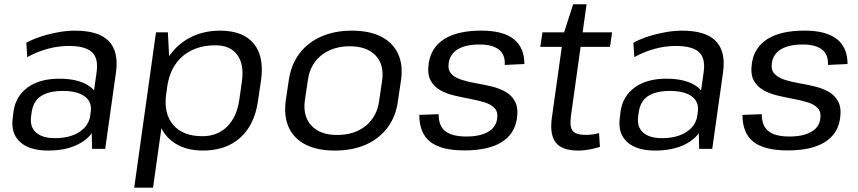

<svg xmlns="http://www.w3.org/2000/svg" viewBox="-20 -690 3977 890"><path d="M402.8 -179.4 427.9 -355.8Q436.8 -419.8 406.1 -448.4Q375.3 -477 298.3 -477Q249.8 -477 200.3 -463.5Q150.8 -450.1 106.2 -425L102 -491.8Q131.9 -508.4 170.3 -520.8Q208.6 -533.2 249.8 -540.6Q291 -547.9 327.7 -547.9Q436.8 -547.9 483.8 -500Q530.8 -452.1 517.8 -355.8L467.6 0H406.9ZM202.9 7.9Q116.4 7.9 72.7 -32.1Q29.1 -72.2 39.1 -144.1L42.4 -172.3Q52.6 -244.3 108.4 -284.8Q164.2 -325.2 254.6 -325.2Q349.8 -325.2 399.6 -286.6Q449.5 -247.9 439.4 -176.8L435 -146.8Q425 -73.8 363 -33Q301.1 7.9 202.9 7.9ZM234.9 -49.6Q303.4 -49.6 347.8 -78.3Q392.2 -107.1 398.5 -155.7L400.4 -170.2Q407.6 -216.9 373.4 -242.7Q339.3 -268.5 270.9 -268.5Q208 -268.5 170.8 -245.2Q133.5 -221.9 126.1 -165.8L124.4 -153Q117 -103 146.4 -76.3Q175.8 -49.6 234.9 -49.6Z M920.7 7.9Q846.6 7.9 795 -23.5Q743.4 -54.8 720.6 -112Q697.8 -169.1 707.9 -246.8L715.3 -298.4Q726.5 -375.3 765.2 -431.2Q803.9 -487 864.4 -517.5Q925 -547.9 1000.3 -547.9Q1106.4 -547.9 1156 -488.1Q1205.5 -428.3 1190 -317.6L1175.9 -222.4Q1160.4 -111.7 1094 -51.9Q1027.5 7.9 920.7 7.9ZM703.1 -540H758.2L767 -371.6L689.4 180H602.1ZM918.3 -58.7Q988.6 -58.7 1033.5 -103.8Q1078.3 -149 1089.5 -228.6L1100.9 -309.2Q1112.8 -390.5 1080.1 -435.3Q1047.5 -480 978.2 -480Q916.9 -480 869.2 -457Q821.5 -434 792.4 -390.6Q763.3 -347.3 754.9 -286.6L750.5 -255.7Q737.6 -164.6 782.5 -111.6Q827.3 -58.7 918.3 -58.7Z M1532.4 7.9Q1451.4 7.9 1397.2 -19.5Q1342.9 -46.9 1319 -98.5Q1295.1 -150.1 1304.4 -222.4L1318.6 -317.6Q1328.9 -389.9 1367.3 -441.1Q1405.6 -492.2 1468.1 -520.1Q1530.5 -547.9 1610.7 -547.9Q1692 -547.9 1746.2 -520.5Q1800.4 -493.1 1824.8 -441.5Q1849.1 -389.9 1838.8 -317.6L1824.6 -222.4Q1815.2 -150.1 1776.4 -98.5Q1737.6 -46.9 1675.7 -19.5Q1613.7 7.9 1532.4 7.9ZM1543.1 -64.4Q1623.2 -64.4 1675.6 -107Q1728.1 -149.6 1737.5 -223.1L1751.3 -316.9Q1761.6 -390.5 1720.9 -433.1Q1680.2 -475.6 1600.1 -475.6Q1548.1 -475.6 1506.5 -456.4Q1465 -437.2 1439.2 -401.8Q1413.3 -366.4 1406.9 -316.9L1392.9 -223.1Q1383.7 -150.5 1423.9 -107.4Q1464 -64.4 1543.1 -64.4Z M2132.9 7.2Q2025.1 7.2 1974.4 -32.7Q1923.7 -72.7 1923.5 -157.4L2013.3 -160.7Q2012.6 -107.4 2043.8 -82.3Q2074.9 -57.2 2141.6 -57.2Q2204.1 -57.2 2241.5 -78.2Q2279 -99.2 2284.4 -139.1Q2289.1 -171.5 2272.5 -189Q2256 -206.5 2225.5 -215.7Q2195.1 -225 2158.6 -231.8Q2122 -238.7 2085.6 -247.3Q2049.1 -255.8 2019.7 -272.6Q1990.4 -289.4 1975.3 -318.4Q1960.2 -347.4 1967.2 -396.7Q1978.4 -470.9 2040.1 -509.5Q2101.9 -548.1 2211.5 -548.1Q2311.1 -548.1 2360.9 -509Q2410.8 -469.8 2410.7 -393.2L2319.7 -389Q2322.7 -436.2 2292.8 -459.9Q2262.9 -483.7 2203.2 -483.7Q2139.2 -483.7 2102.7 -461.9Q2066.2 -440.1 2059.9 -398.3Q2055.2 -366.1 2071.8 -348.2Q2088.3 -330.3 2118.7 -320.4Q2149.2 -310.6 2185.7 -304.3Q2222.3 -298.1 2258.6 -289.3Q2295 -280.6 2323.9 -264.2Q2352.8 -247.7 2367.9 -218.3Q2383.1 -188.8 2376.1 -140.6Q2365.6 -68.1 2304.2 -30.4Q2242.8 7.2 2132.9 7.2Z M2659.4 7.9Q2585.2 7.9 2556.3 -29.1Q2527.3 -66.1 2538.1 -144.3L2592.8 -533.6L2636.9 -670.2H2699L2626.6 -153.1Q2619.6 -102.1 2634.7 -83.4Q2649.7 -64.7 2694.7 -64.7Q2710 -64.7 2725.1 -66.6Q2740.2 -68.4 2756.8 -73.2L2760.9 -8.9Q2745.2 -4.2 2727.8 -0.3Q2710.5 3.5 2693.1 5.7Q2675.7 7.9 2659.4 7.9ZM2494.3 -540H2817.3L2807.6 -472.9H2484.6Z M3216.8 -179.4 3241.9 -355.8Q3250.8 -419.8 3220.1 -448.4Q3189.3 -477 3112.3 -477Q3063.8 -477 3014.3 -463.5Q2964.8 -450.1 2920.2 -425L2916 -491.8Q2945.9 -508.4 2984.3 -520.8Q3022.6 -533.2 3063.8 -540.6Q3105 -547.9 3141.7 -547.9Q3250.8 -547.9 3297.8 -500Q3344.8 -452.1 3331.8 -355.8L3281.6 0H3220.9ZM3016.9 7.9Q2930.4 7.9 2886.7 -32.1Q2843.1 -72.2 2853.1 -144.1L2856.4 -172.3Q2866.6 -244.3 2922.4 -284.8Q2978.2 -325.2 3068.6 -325.2Q3163.8 -325.2 3213.6 -286.6Q3263.5 -247.9 3253.4 -176.8L3249 -146.8Q3239 -73.8 3177 -33Q3115.1 7.9 3016.9 7.9ZM3048.9 -49.6Q3117.4 -49.6 3161.8 -78.3Q3206.2 -107.1 3212.5 -155.7L3214.4 -170.2Q3221.6 -216.9 3187.4 -242.7Q3153.3 -268.5 3084.9 -268.5Q3022 -268.5 2984.8 -245.2Q2947.5 -221.9 2940.1 -165.8L2938.4 -153Q2931 -103 2960.4 -76.3Q2989.8 -49.6 3048.9 -49.6Z M3630.9 7.2Q3523.1 7.2 3472.4 -32.7Q3421.7 -72.7 3421.5 -157.4L3511.3 -160.7Q3510.6 -107.4 3541.8 -82.3Q3572.9 -57.2 3639.6 -57.2Q3702.1 -57.2 3739.5 -78.2Q3777 -99.2 3782.4 -139.1Q3787.1 -171.5 3770.5 -189Q3754 -206.5 3723.5 -215.7Q3693.1 -225 3656.6 -231.8Q3620 -238.7 3583.6 -247.3Q3547.1 -255.8 3517.7 -272.6Q3488.4 -289.4 3473.3 -318.4Q3458.2 -347.4 3465.2 -396.7Q3476.4 -470.9 3538.1 -509.5Q3599.9 -548.1 3709.5 -548.1Q3809.1 -548.1 3858.9 -509Q3908.8 -469.8 3908.7 -393.2L3817.7 -389Q3820.7 -436.2 3790.8 -459.9Q3760.9 -483.7 3701.2 -483.7Q3637.2 -483.7 3600.7 -461.9Q3564.2 -440.1 3557.9 -398.3Q3553.2 -366.1 3569.8 -348.2Q3586.3 -330.3 3616.7 -320.4Q3647.2 -310.6 3683.7 -304.3Q3720.3 -298.1 3756.6 -289.3Q3793 -280.6 3821.9 -264.2Q3850.8 -247.7 3865.9 -218.3Q3881.1 -188.8 3874.1 -140.6Q3863.6 -68.1 3802.2 -30.4Q3740.8 7.2 3630.9 7.2Z"/></svg>

Font: Pathway Extreme 8pt Thin 12pt
Style: Italic
Weight: 100
Italic angle: -8°
Version: Version 1.001;gftools[0.9.26]